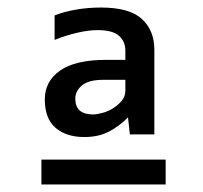

<svg xmlns="http://www.w3.org/2000/svg" viewBox="-20 -725 540 510"><path d="M420 -235H90V-301H420ZM325 -368 320 -413Q297 -390 269.5 -375.5Q242 -361 204 -361Q156 -361 127.5 -385.5Q99 -410 99 -461Q99 -509 139.5 -537.5Q180 -566 262 -566H313V-590Q313 -615 296 -630Q279 -645 239 -645Q215 -645 185 -638Q155 -631 125 -619V-684Q150 -694 182 -699.5Q214 -705 248 -705Q324 -705 357 -674.5Q390 -644 390 -593V-368ZM313 -513H255Q215 -513 197.5 -498Q180 -483 180 -463Q180 -421 227 -421Q237 -421 252 -425Q267 -429 280.5 -437.5Q294 -446 303.5 -457.5Q313 -469 313 -484Z"/></svg>

Font: D2Coding
Style: Regular
Weight: 400
Monospace: yes
Designer: Yong-Rak Park; Jeong-Hwan Yoon; Sang-Min Lee;
Foundry: NHN Corporation
Version: Version 1.3.2; Build 20180524